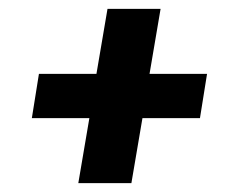

<svg xmlns="http://www.w3.org/2000/svg" viewBox="-20 -557 540 434"><path d="M157 -143 182 -290H52L68 -390H198L223 -537H343L318 -390H448L432 -290H302L277 -143Z"/></svg>

Font: Iosevka Curly Slab Heavy
Style: Italic
Weight: 900
Italic angle: -9°
Monospace: yes
Designer: Belleve Invis
Foundry: Belleve Invis
Version: Version 22.1.2; ttfautohint (v1.8.4)